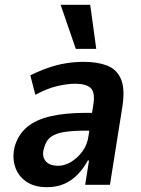

<svg xmlns="http://www.w3.org/2000/svg" viewBox="-20 -768 586 798"><path d="M175 10Q122 10 88 -14Q54 -38 42 -77.5Q30 -117 42 -162Q57 -210 92.5 -240Q128 -270 189 -284.5Q250 -299 338 -299H382L372 -225H335Q284 -225 248 -219.5Q212 -214 191.5 -199Q171 -184 163 -152Q153 -121 168.5 -100Q184 -79 222 -79Q248 -79 274.5 -94.5Q301 -110 322 -138Q343 -166 348 -204L368 -334Q376 -384 357 -402Q338 -420 292 -420Q261 -420 219 -410.5Q177 -401 127 -374L106 -455Q147 -475 184 -487.5Q221 -500 257 -505.5Q293 -511 328 -511Q385 -511 425 -495.5Q465 -480 482.5 -440Q500 -400 489 -327L437 0H334L350 -101H345Q328 -69 303.5 -43.5Q279 -18 247.5 -4Q216 10 175 10ZM295 -565 232 -748H355L380 -565Z"/></svg>

Font: Nunito Sans 7pt Condensed
Style: Bold Italic
Weight: 700
Width: 3
Italic angle: -9°
Designer: Vernon Adams
Foundry: Vernon Adams
Version: Version 3.101;gftools[0.9.27]